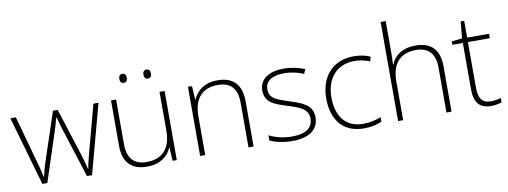

<svg xmlns="http://www.w3.org/2000/svg" viewBox="-62 -1100 3840 1450"><g transform="rotate(-10 1858.0 -375.0)"><path d="M390 -371 509 1H548L691 -529H652L557 -175C542 -117 533 -83 529 -51H526C519 -84 507 -123 492 -173L378 -529H342L223 -172C204 -115 197 -83 189 -51H186C180 -84 172 -115 155 -175L57 -529H15L167 1H205L327 -371C339 -407 348 -440 357 -474H360C369 -440 378 -410 390 -371Z M877 -679C877 -658 885 -644 904 -644C927 -644 934 -658 934 -679C934 -698 927 -713 904 -713C885 -713 877 -698 877 -679ZM1062 -679C1062 -658 1070 -644 1090 -644C1112 -644 1119 -658 1119 -679C1119 -698 1112 -713 1090 -713C1070 -713 1062 -698 1062 -679ZM1198 -530H1159V-232C1159 -92 1089 -25 973 -25C878 -25 826 -76 826 -187V-530H787V-183C787 -55 850 10 970 10C1074 10 1133 -43 1158 -103H1160L1166 0H1198Z M1604 -540C1501 -540 1442 -486 1417 -426H1414L1408 -530H1377V0H1416V-297C1416 -437 1485 -505 1601 -505C1695 -505 1748 -455 1748 -345V0H1787V-347C1787 -479 1721 -540 1604 -540Z M2286 -137C2286 -235 2202 -260 2111 -290C2026 -319 1964 -333 1964 -407C1964 -472 2019 -505 2110 -505C2162 -505 2220 -492 2258 -474L2273 -508C2229 -526 2174 -540 2111 -540C1997 -540 1925 -490 1925 -406C1925 -310 1997 -289 2093 -258C2184 -230 2247 -206 2247 -135C2247 -67 2199 -24 2085 -24C2023 -24 1962 -39 1912 -64V-24C1950 -6 2011 10 2084 10C2216 10 2286 -45 2286 -137Z M2634 10C2690 10 2736 -2 2770 -17V-52C2731 -36 2683 -25 2633 -25C2492 -25 2430 -127 2430 -262C2430 -407 2511 -504 2648 -504C2686 -504 2727 -497 2766 -480L2775 -515C2739 -531 2698 -540 2648 -540C2490 -540 2390 -430 2390 -262C2390 -100 2470 10 2634 10Z M2934 -504V-760H2895V0H2934V-297C2934 -437 3003 -505 3119 -505C3213 -505 3266 -455 3266 -345V0H3305V-347C3305 -479 3239 -539 3122 -539C3018 -539 2957 -488 2934 -426H2931C2932 -454 2934 -475 2934 -504Z M3611 -25C3542 -25 3518 -68 3518 -146V-496H3686V-530H3518V-659H3491L3479 -531L3399 -522V-496H3479V-143C3479 -43 3516 10 3608 10C3642 10 3667 4 3689 -4V-37C3668 -30 3642 -25 3611 -25Z"/></g></svg>

Font: Noto Sans Lao ExtraLight
Style: Regular
Weight: 200
Designer: Monotype Design Team
Foundry: Monotype Imaging Inc.
Version: Version 2.003